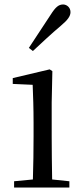

<svg xmlns="http://www.w3.org/2000/svg" viewBox="-20 -838 372 858"><path d="M109 -624 127 -610C168 -648 208 -686 252 -723C283 -749 295 -766 295 -784C295 -805 278 -818 262 -818C242 -818 228 -806 207 -773C173 -721 141 -673 109 -624ZM126 0H290V-28L213 -36C212 -92 211 -175 211 -229V-380L214 -520L202 -528L37 -489V-463L126 -459C128 -409 130 -356 130 -289V-229C130 -175 129 -92 127 -36L43 -28V0Z"/></svg>

Font: Source Han Serif KR
Style: Regular
Weight: 400
Designer: Ryoko NISHIZUKA 西塚涼子 (kana & ideographs); Frank Grießhammer (Latin, Greek & Cyrillic); Wenlong ZHANG 张文龙 (bopomofo); San
Foundry: Adobe
Version: Version 2.001;hotconv 1.1.0;makeotfexe 2.6.0